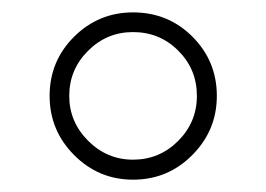

<svg xmlns="http://www.w3.org/2000/svg" viewBox="-20 -730 430 310"><path d="M194.8 -439.9Q139.2 -439.9 99.6 -479.7Q60.1 -519.5 60.1 -575.2Q60.1 -631.3 99.6 -670.7Q139.2 -710 194.8 -710Q251.5 -710 290.8 -670.7Q330.1 -631.3 330.1 -575.2Q330.1 -519.5 290.5 -479.7Q251 -439.9 194.8 -439.9ZM91.8 -575.2Q91.8 -533.2 122.3 -502.7Q152.8 -472.2 194.8 -472.2Q237.3 -472.2 267.6 -502.4Q297.9 -532.7 297.9 -575.2Q297.9 -618.2 267.8 -648.2Q237.8 -678.2 194.8 -678.2Q152.3 -678.2 122.1 -647.9Q91.8 -617.7 91.8 -575.2Z"/></svg>

Font: Fin Serif Display
Style: Italic
Weight: 400
Italic angle: -12°
Designer: J. Blake Harris
Version: Version 1.006;FEAKit 1.0